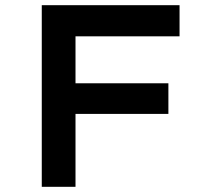

<svg xmlns="http://www.w3.org/2000/svg" viewBox="-20 -720 813 740"><path d="M141 0V-700H271V0ZM194 -281V-399H629V-281ZM202 -580V-700H672V-580Z"/></svg>

Font: Lexend Giga Medium
Style: Regular
Weight: 500
Designer: Bonnie Shaver-Troup, Thomas Jockin
Foundry: Lexend
Version: Version 1.007